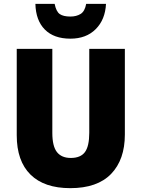

<svg xmlns="http://www.w3.org/2000/svg" viewBox="-20 -968 735 998"><path d="M629 -269Q629 -138 557.5 -64Q486 10 345 10Q210 10 138.5 -60.5Q67 -131 67 -265V-714H252V-277Q252 -208 276 -177.5Q300 -147 348 -147Q399 -147 421.5 -177.5Q444 -208 444 -278V-714H629ZM531 -948Q527 -866 477.5 -816.5Q428 -767 346 -767Q260 -767 213 -814.5Q166 -862 164 -948H264Q272 -908 290.5 -895Q309 -882 346 -882Q377 -882 399 -895.5Q421 -909 428 -948Z"/></svg>

Font: Noto Sans Sinhala UI SemiCondensed Black
Style: Regular
Weight: 900
Width: 4
Designer: Jelle Bosma - Monotype Design Team
Foundry: Monotype Imaging Inc.
Version: Version 2.006; ttfautohint (v1.8.4.7-5d5b)